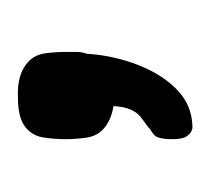

<svg xmlns="http://www.w3.org/2000/svg" viewBox="-30 -698 230 209"><g transform="rotate(-90 84.5 -594.0)"><path d="M49 -499Q49 -499 46 -500Q43 -501 40 -505.5Q37 -510 37 -521Q37 -537 42 -541Q47 -545 48 -545Q48 -546 60 -554.5Q72 -563 73 -585Q66 -586 59 -589Q52 -592 47 -597Q40 -604 38.5 -615.5Q37 -627 37 -637Q37 -650 39 -662Q41 -674 51 -681.5Q61 -689 83 -689Q109 -690 122 -677Q129 -670 130.5 -659Q132 -648 132 -636Q132 -630 132 -625Q132 -620 130 -614Q128 -584 117.5 -557.5Q107 -531 90 -515Q73 -499 49 -499Z"/></g></svg>

Font: Fredoka Condensed
Style: Regular
Weight: 400
Width: 3
Designer: Ben Nathan
Foundry: Milena B. Brandão, Ben Nathan
Version: Version 2.001